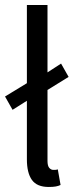

<svg xmlns="http://www.w3.org/2000/svg" viewBox="-21 -732 303 764"><path d="M173 12Q126 12 106 -16Q86 -44 86 -98V-331L29 -295L-1 -348L86 -401V-712H168V-444L222 -479L252 -426L168 -374V-92Q168 -72 175 -64Q182 -56 191 -56Q195 -56 198.5 -56Q202 -56 209 -58L220 4Q212 8 201 10Q190 12 173 12Z"/></svg>

Font: Swei Fan Sans CJK TC
Style: Regular
Weight: 400
Version: Version 2.130